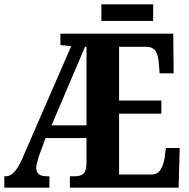

<svg xmlns="http://www.w3.org/2000/svg" viewBox="-20 -870 875 890"><path d="M0 0H209V-53H196Q148 -53 148 -92Q148 -107 160 -145L191 -230H381V-120Q381 -80 368 -66.5Q355 -53 329 -53H304V0H808L813 -184H749L743 -138Q738 -105 724 -83Q710 -61 681 -61H532V-343H728V-404H532V-653H657Q688 -653 701 -633.5Q714 -614 716 -576L720 -530H785L783 -714H260V-661L310 -656L82 -132Q47 -53 8 -53H0ZM219 -289 374 -653H381V-289ZM450 -773V-850H690V-773Z"/></svg>

Font: Noto Serif ExtraCondensed Extra
Style: Regular
Weight: 800
Width: 3
Designer: Monotype Design Team
Foundry: Monotype Imaging Inc.
Version: Version 1.002